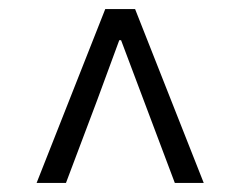

<svg xmlns="http://www.w3.org/2000/svg" viewBox="-20 -690 532 425"><path d="M213 -670H279L431 -285H367L248 -601H244L195 -468L126 -285H61Z"/></svg>

Font: Assistant-zap
Style: zap
Weight: 400
Designer: Hebrew By Ben Nathan, Latin by Paul Hunt
Version: Version 2.001